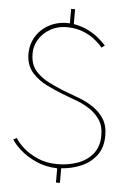

<svg xmlns="http://www.w3.org/2000/svg" viewBox="-59 -815 684 967"><g transform="rotate(5 283.0 -331.0)"><path d="M261 108V36Q201 34 153.5 12.5Q106 -9 74 -37.5Q42 -66 28 -90L45 -98Q58 -76 87.5 -49.5Q117 -23 161 -4Q205 15 261 15Q313 15 360.5 -1.5Q408 -18 438 -54.5Q468 -91 468 -149Q468 -196 447 -227Q426 -258 395.5 -278Q365 -298 333.5 -310Q302 -322 280 -330L254 -340Q215 -355 173.5 -375.5Q132 -396 102 -428.5Q72 -461 67 -511Q63 -565 87.5 -608.5Q112 -652 157.5 -676Q203 -700 261 -697V-770H281V-695Q321 -688 351.5 -673Q382 -658 403 -641Q424 -624 435 -612.5Q446 -601 446 -601L430 -589Q429 -591 417.5 -603.5Q406 -616 384 -632.5Q362 -649 331 -661.5Q300 -674 260 -676Q209 -679 168.5 -657.5Q128 -636 105.5 -597.5Q83 -559 88 -512Q91 -468 118.5 -438.5Q146 -409 184.5 -390Q223 -371 260 -356L287 -346Q308 -338 341.5 -325.5Q375 -313 409 -291Q443 -269 465.5 -235Q488 -201 488 -149Q488 -88 458 -48.5Q428 -9 380 11Q332 31 281 34V108Z"/></g></svg>

Font: Lil Grotesk Thin
Style: Regular
Weight: 100
Designer: Bastien Sozeau
Foundry: NBR — Bastien Sozeau
Version: Version 3.003; ttfautohint (v1.8.4.7-5d5b);gftools[0.9.33]